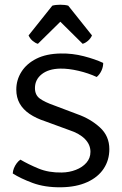

<svg xmlns="http://www.w3.org/2000/svg" viewBox="-20 -781 518 813"><path d="M34 -46.5Q34.5 -57.5 39 -68.8Q43.5 -80 50.8 -89.8Q58 -99.5 66.5 -105Q99.5 -85.5 142.8 -67.5Q186 -49.5 241.5 -50.5Q273.5 -51 301.2 -61.8Q329 -72.5 346 -92Q363 -111.5 363 -138Q363 -168.5 339.8 -192.2Q316.5 -216 273.5 -230L172.5 -267Q132.5 -280 105 -298.8Q77.5 -317.5 63.2 -343Q49 -368.5 49 -401.5Q49 -442.5 70.8 -477Q92.5 -511.5 134.2 -532.5Q176 -553.5 237 -554.5Q286.5 -555.5 334.8 -543Q383 -530.5 417 -514.5Q417 -497.5 409.5 -481.5Q402 -465.5 389.5 -455Q354 -471.5 312.2 -481.2Q270.5 -491 235 -490.5Q185.5 -489.5 156.8 -466.8Q128 -444 128 -408Q128 -378.5 148.8 -363.5Q169.5 -348.5 211 -334L307.5 -297.5Q363 -278 403 -241.5Q443 -205 443 -149.5Q443 -103 419 -66.8Q395 -30.5 349.2 -9.8Q303.5 11 239.5 12Q170.5 13 118.5 -6.2Q66.5 -25.5 34 -46.5ZM269 -757 369.5 -631Q363.5 -617.5 352.2 -608Q341 -598.5 330 -595.5L235.5 -689L140.5 -595.5Q129.5 -598.5 118.2 -608Q107 -617.5 101 -631L201.5 -757Q208 -759 217 -760Q226 -761 235.5 -761Q244.5 -761 253.5 -760Q262.5 -759 269 -757Z"/></svg>

Font: Signika SC
Style: Regular
Weight: 300
Designer: Anna Giedryś
Foundry: Anna Giedryś
Version: Version 2.000